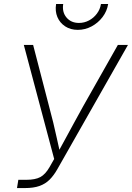

<svg xmlns="http://www.w3.org/2000/svg" viewBox="-20 -956 670 976"><path d="M66.4 0 73.2 -42H114.3Q159.2 -42 185.1 -55.9Q210.9 -69.8 232.4 -107.4L255.4 -147.9L101.1 -727.5H148.4L229.5 -415Q241.2 -372.6 250.5 -333.5Q259.8 -294.4 268.3 -255.9Q276.9 -217.3 285.6 -178.2H272.9Q294.4 -217.3 315.2 -255.6Q335.9 -293.9 357.4 -333.3Q378.9 -372.6 402.3 -415L579.1 -727.5H630.4L272.5 -97.7Q253.9 -64.5 232.4 -43Q210.9 -21.5 180.9 -10.7Q150.9 0 106.4 0ZM375.5 -804.2Q338.4 -804.2 311.3 -822Q284.2 -839.8 271.7 -869.4Q259.3 -898.9 265.1 -935.5H301.3Q294.9 -894.5 318.1 -866.9Q341.3 -839.4 381.3 -839.4Q408.7 -839.4 432.4 -852.1Q456.1 -864.7 472.4 -886.5Q488.8 -908.2 493.2 -935.5H529.8Q523.9 -898.9 501.2 -869.1Q478.5 -839.4 445.6 -821.8Q412.6 -804.2 375.5 -804.2Z"/></svg>

Font: Inter 18pt ExtraLight
Style: Italic
Weight: 250
Italic angle: -9.3988°
Designer: Rasmus Andersson
Foundry: rsms
Version: Version 4.001;git-66647c0bb